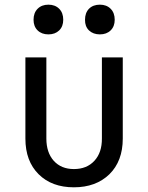

<svg xmlns="http://www.w3.org/2000/svg" viewBox="-20 -797 639 827"><path d="M410.2 -648.9Q381.3 -648.9 363.3 -666Q345.7 -683.1 346.2 -711.9Q346.2 -741.7 363.3 -759.3Q380.9 -776.9 410.2 -776.9Q439 -776.9 456.5 -759.3Q474.1 -741.7 474.1 -711.9Q474.1 -683.1 456.5 -666Q439 -648.9 410.2 -648.9ZM188.5 -648.9Q159.7 -648.9 142.1 -666Q124.5 -683.1 124.5 -711.9Q124.5 -741.7 142.1 -759.3Q159.7 -776.9 188.5 -776.9Q217.3 -776.9 234.9 -759.3Q252.4 -741.7 252.4 -711.9Q252.4 -683.1 234.9 -666Q217.3 -648.9 188.5 -648.9ZM298.3 9.8Q203.1 9.8 146.5 -46.4Q89.4 -103 89.4 -200.2V-549.8H179.7V-200.2Q179.7 -140.1 211.4 -104.5Q243.7 -68.8 298.3 -68.8Q354 -68.8 386.7 -104.5Q419.4 -140.1 418.9 -200.2V-549.8H508.8V-200.2Q508.8 -103 451.2 -46.4Q393.1 9.8 298.3 9.8Z"/></svg>

Font: UDEV Gothic 35
Style: Regular
Weight: 400
Version: v2.1.0; ttfautohint (v1.8.4.7-5d5b-dirty) -l 6 -r 45 -G 200 